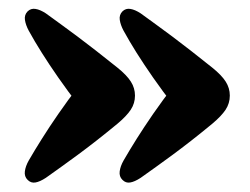

<svg xmlns="http://www.w3.org/2000/svg" viewBox="-20 -465 557 428"><path d="M492.3 -251.9Q492.3 -234.7 482.9 -220.4Q473.5 -206.2 453.1 -189.1Q428 -168.4 406.1 -151.3Q384.2 -134.2 364.8 -119.9Q345.4 -105.6 327.8 -93Q310.3 -80.4 293.6 -68.6Q280.1 -59.8 270.2 -58.2Q260.4 -56.5 253 -64Q245.3 -71.5 246.8 -83Q248.3 -94.5 255.4 -107.1Q268.8 -130.3 284.8 -155.8Q300.9 -181.3 321.3 -211Q341.8 -240.7 369.2 -276.3V-227.1Q341.8 -262.6 321.1 -292.3Q300.5 -322 284.4 -347.5Q268.4 -373 255.4 -396.7Q248.7 -409.3 247 -420.5Q245.3 -431.8 253 -439.7Q260.4 -446.8 270.6 -445.1Q280.9 -443.5 293.6 -435.2Q309.9 -423.4 327.2 -410.8Q344.6 -398.2 364 -383.7Q383.4 -369.2 405.3 -352.1Q427.2 -335 453.1 -314.3Q473.9 -297.6 483.1 -283.1Q492.3 -268.7 492.3 -251.9ZM280.9 -251.9Q280.9 -234.7 271.5 -220.4Q262.1 -206.2 241.7 -189.1Q216.6 -168.4 194.7 -151.3Q172.8 -134.2 153.4 -119.9Q134 -105.6 116.4 -93Q98.9 -80.4 82.2 -68.6Q68.7 -59.8 58.9 -58.2Q49 -56.5 41.6 -64Q33.9 -71.5 35.4 -83Q36.9 -94.5 44 -107.1Q57.4 -130.3 73.5 -155.8Q89.5 -181.3 110 -211Q130.4 -240.7 157.8 -276.3V-227.1Q130.4 -262.6 109.8 -292.3Q89.1 -322 73.1 -347.5Q57 -373 44 -396.7Q37.3 -409.3 35.6 -420.5Q33.9 -431.8 41.6 -439.7Q49 -446.8 59.2 -445.1Q69.5 -443.5 82.2 -435.2Q98.5 -423.4 115.8 -410.8Q133.2 -398.2 152.6 -383.7Q172 -369.2 193.9 -352.1Q215.8 -335 241.7 -314.3Q262.5 -297.6 271.7 -283.1Q280.9 -268.7 280.9 -251.9Z"/></svg>

Font: Fraunces 144pt S100 Black
Style: Regular
Weight: 900
Version: Version 1.000